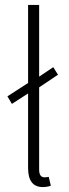

<svg xmlns="http://www.w3.org/2000/svg" viewBox="-20 -739 279 771"><path d="M151.9 12.2Q92.8 12.2 92.8 -64V-363.8L27.8 -321.8L9.8 -352.1L92.8 -405.8V-719.2H137.2V-431.2L193.8 -469.2L212.9 -439L137.2 -388.2V-58.1Q137.2 -27.3 158.2 -26.9Q166 -26.9 175.8 -28.8L184.1 6.8Q168.9 12.2 151.9 12.2Z"/></svg>

Font: SourceSansPro-Light
Style: Regular
Weight: 300
Designer: Paul D. Hunt
Foundry: Adobe Systems Incorporated
Version: Version 2.020;PS 2.0;hotconv 1.0.86;makeotf.lib2.5.63406